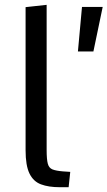

<svg xmlns="http://www.w3.org/2000/svg" viewBox="-20 -782 451 806"><path d="M231 3.9Q184.1 3.9 152.1 -8.1Q120.1 -20 103.8 -53.5Q87.4 -86.9 87.4 -151.4V-752L175.8 -761.7V-152.3Q175.8 -112.8 180.7 -94.7Q185.5 -76.7 200.4 -70.8Q215.3 -64.9 244.6 -62.5Q252.4 -62 259.8 -61.5Q267.1 -61 274.9 -60.5L268.1 3.9Q258.8 3.9 249.5 3.9Q240.2 3.9 231 3.9ZM307.1 -565.9 324.2 -752.9H411.1L372.1 -565.9Z"/></svg>

Font: Comme
Style: Regular
Weight: 400
Designer: Vernon Adams
Foundry: Vernon Adams
Version: Version 1.000;gftools[0.9.27]